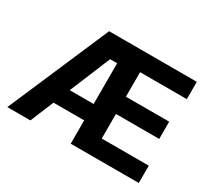

<svg xmlns="http://www.w3.org/2000/svg" viewBox="-137 -935 1269 1164"><g transform="rotate(30 497.0 -353.5)"><path d="M324.7 -707H938.6V-585.8H611.4V-414.1H914.3V-293.3H611.4V-121.2H940.5V0H464V-563.1H414.8L181.7 0H20.3ZM182.2 -278H547.6V-163.3H182.2Z"/></g></svg>

Font: Pretendard GOV Variable
Style: Regular
Weight: 400
Designer: Base glyphs from Inter by Rasmus Andersson; Hangul glyphs from Noto Sans CJK(Source Han Sans) by Jang Soo-young and Kang
Foundry: Kil Hyung-jin
Version: Version 1.307;Glyphs 3.2 (3192)